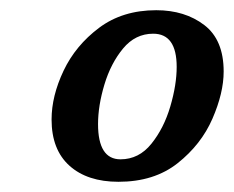

<svg xmlns="http://www.w3.org/2000/svg" viewBox="-20 -738 458 376"><path d="M212 -382Q282 -382 328 -418.5Q374 -455 396 -505.5Q418 -556 418 -598Q418 -660 380 -689Q342 -718 286 -718Q220 -718 174 -683.5Q128 -649 104.5 -599.5Q81 -550 81 -504Q81 -445 116 -413.5Q151 -382 212 -382ZM216 -426Q172 -426 172 -495Q172 -531 184.5 -572.5Q197 -614 221 -643Q245 -672 280 -672Q326 -672 326 -607Q326 -572 313.5 -529.5Q301 -487 276.5 -456.5Q252 -426 216 -426Z"/></svg>

Font: Noto Serif SemiCondensed Semi
Style: Italic
Weight: 600
Width: 4
Italic angle: -12°
Designer: Monotype Design Team
Foundry: Monotype Imaging Inc.
Version: Version 1.901